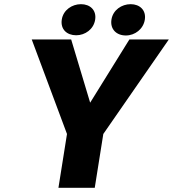

<svg xmlns="http://www.w3.org/2000/svg" viewBox="-20 -900 829 920"><path d="M132 -711 301 -258 260 0H434L475 -258L789 -711H600L412 -408L321 -711ZM276 -806C269 -759 301 -731 345 -731C388 -731 429 -760 436 -806C443 -851 412 -880 368 -880C325 -880 283 -852 276 -806ZM514 -806C507 -760 538 -730 583 -730C627 -730 667 -761 674 -806C681 -851 650 -880 606 -880C563 -880 521 -852 514 -806Z"/></svg>

Font: Asimov Pro
Style: UltObl
Weight: 900
Designer: Google
Version: Version 2.000980; 2014